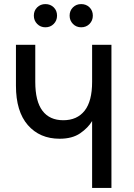

<svg xmlns="http://www.w3.org/2000/svg" viewBox="-20 -919 656 939"><path d="M430.5 0V-327Q411 -294 372.2 -267.2Q333.5 -240.5 271.5 -240.5Q174.5 -240.5 116.2 -307.2Q58 -374 58 -500V-700H152.5V-518.5Q152.5 -424 187.5 -377.5Q222.5 -331 289.5 -331Q357 -331 393.8 -377.5Q430.5 -424 430.5 -518.5V-700H525V0ZM202 -785.5Q178 -785.5 161.8 -802Q145.5 -818.5 145.5 -842.5Q145.5 -867 161.8 -883Q178 -899 202 -899Q226.5 -899 242.8 -883Q259 -867 259 -842.5Q259 -818.5 242.8 -802Q226.5 -785.5 202 -785.5ZM377 -785.5Q353 -785.5 336.8 -802Q320.5 -818.5 320.5 -842.5Q320.5 -867 336.8 -883Q353 -899 377 -899Q401.5 -899 417.8 -883Q434 -867 434 -842.5Q434 -818.5 417.8 -802Q401.5 -785.5 377 -785.5Z"/></svg>

Font: Overpass Mono Medium
Style: Regular
Weight: 500
Monospace: yes
Designer: Delve Withrington, Dave Bailey
Foundry: Delve Fonts LLC
Version: Version 4.000